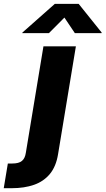

<svg xmlns="http://www.w3.org/2000/svg" viewBox="-129 -782 553 1006"><path d="M98.6 -539.1H268.6L175.3 25.4Q165 89.8 132.6 129.2Q100.1 168.5 49.3 186.3Q-1.5 204.1 -67.9 204.1H-109.4L-87.9 74.7H-64.5Q-30.3 74.7 -14.2 61.3Q2 47.9 6.3 19ZM127.4 -608.4H-12.2L-11.7 -611.3L158.2 -761.7H283.2L403.8 -611.3L403.3 -608.4H263.2L208.5 -689.9Z"/></svg>

Font: Inter 18pt ExtraBold
Style: Italic
Weight: 800
Italic angle: -9.3988°
Designer: Rasmus Andersson
Foundry: rsms
Version: Version 4.001;git-66647c0bb